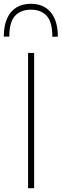

<svg xmlns="http://www.w3.org/2000/svg" viewBox="-38 -992 325 1012"><path d="M110 0Q110 -61 110 -117Q110 -173 110 -238V-475Q110 -540.5 110 -596.5Q110 -652.5 110 -713H142Q142 -652.5 142 -596.5Q142 -540.5 142 -475V-238Q142 -173 142 -117Q142 -61 142 0ZM238 -798Q238 -875.5 208.2 -908.2Q178.5 -941 125 -941Q71 -941 41 -908.2Q11 -875.5 11 -799H-18Q-18 -854 -1.5 -892.8Q15 -931.5 47 -951.8Q79 -972 125 -972Q192.5 -972 229.8 -926.8Q267 -881.5 267 -799Z"/></svg>

Font: Commissioner Thin
Style: Regular
Weight: 100
Designer: Kostas Bartsokas
Foundry: Kostas Bartsokas
Version: Version 1.001;gftools[0.9.23]